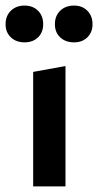

<svg xmlns="http://www.w3.org/2000/svg" viewBox="-40 -669 352 689"><path d="M-20 -582Q-20 -612 -1 -630.5Q18 -649 48 -649Q78 -649 96.5 -630.5Q115 -612 115 -582Q115 -553 96.5 -535Q78 -517 48 -517Q18 -517 -1 -535Q-20 -553 -20 -582ZM157 -582Q157 -612 176 -630.5Q195 -649 226 -649Q255 -649 273.5 -630.5Q292 -612 292 -582Q292 -553 273.5 -535Q255 -517 226 -517Q195 -517 176 -535Q157 -553 157 -582ZM79 -411 195 -432V0H79Z"/></svg>

Font: Ysabeau Infant
Style: Bold
Weight: 700
Designer: Christian Thalmann (Catharsis Fonts)
Version: Version 0.003